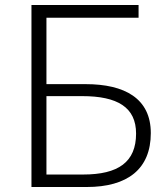

<svg xmlns="http://www.w3.org/2000/svg" viewBox="-20 -749 672 769"><path d="M106 0H327C491 0 584 -72 584 -216C584 -355 479 -412 323 -412H166V-678H535V-729H106ZM166 -50V-364H309C451 -364 525 -319 525 -214C525 -100 454 -50 313 -50Z"/></svg>

Font: Noto Sans JP Light
Style: Regular
Weight: 300
Designer: Ryoko NISHIZUKA (kana & ideographs); Paul D. Hunt (Latin, Greek & Cyrillic); Wenlong ZHANG (bopomofo); Sandoll Communica
Foundry: Adobe Systems Incorporated
Version: Version 1.004;PS 1.004;hotconv 1.0.82;makeotf.lib2.5.63406